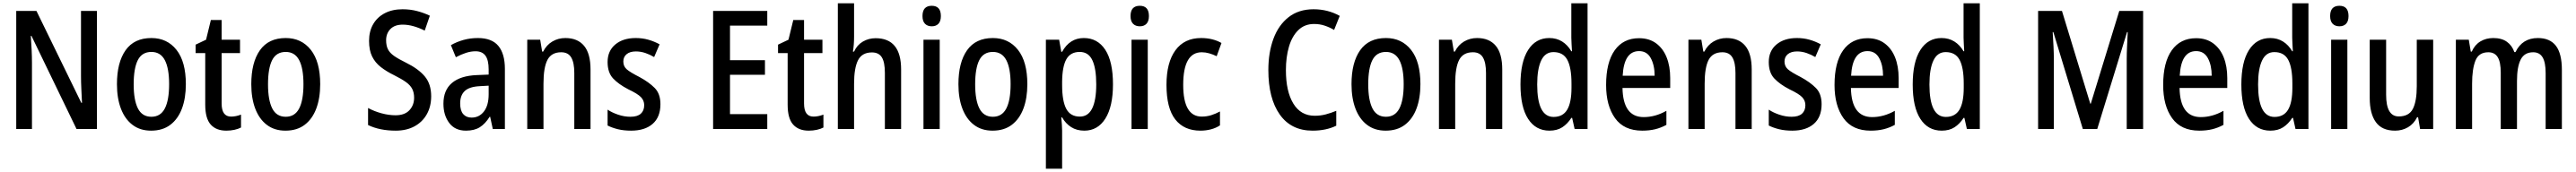

<svg xmlns="http://www.w3.org/2000/svg" viewBox="-20 -780 15552 1040"><path d="M565 0H442L170 -563H166Q169 -520 171 -478Q173 -436 173 -399V0H78V-714H200L471 -158H475Q473 -200 471 -242.5Q469 -285 469 -321V-714H565Z M1102 -271Q1102 -187 1078.5 -124Q1055 -61 1008.5 -25.5Q962 10 892 10Q826 10 780 -25Q734 -60 710 -123Q686 -186 686 -271Q686 -402 738 -476Q790 -550 894 -550Q989 -550 1045.5 -478.5Q1102 -407 1102 -271ZM787 -270Q787 -175 812.5 -124.5Q838 -74 894 -74Q949 -74 975 -124Q1001 -174 1001 -271Q1001 -367 975 -416.5Q949 -466 894 -466Q837 -466 812 -416.5Q787 -367 787 -270Z M1375 -75Q1404 -75 1435 -87V-9Q1418 0 1395 5Q1372 10 1346 10Q1285 10 1252 -27Q1219 -64 1219 -147V-459H1161V-510L1224 -540L1253 -659H1318V-540H1429V-459H1318V-154Q1318 -75 1375 -75Z M1913 -271Q1913 -187 1889.5 -124Q1866 -61 1819.5 -25.5Q1773 10 1703 10Q1637 10 1591 -25Q1545 -60 1521 -123Q1497 -186 1497 -271Q1497 -402 1549 -476Q1601 -550 1705 -550Q1800 -550 1856.5 -478.5Q1913 -407 1913 -271ZM1598 -270Q1598 -175 1623.5 -124.5Q1649 -74 1705 -74Q1760 -74 1786 -124Q1812 -174 1812 -271Q1812 -367 1786 -416.5Q1760 -466 1705 -466Q1648 -466 1623 -416.5Q1598 -367 1598 -270Z M2583 -198Q2583 -136 2556.5 -89Q2530 -42 2482 -16Q2434 10 2369 10Q2321 10 2279 1.5Q2237 -7 2202 -24V-127Q2239 -107 2283 -95Q2327 -83 2368 -83Q2423 -83 2451.5 -113.5Q2480 -144 2480 -189Q2480 -220 2468.5 -242.5Q2457 -265 2430.5 -284Q2404 -303 2358 -326Q2313 -348 2279 -374.5Q2245 -401 2226.5 -438.5Q2208 -476 2208 -533Q2208 -591 2233 -634Q2258 -677 2303.5 -700.5Q2349 -724 2410 -724Q2457 -724 2498.5 -713Q2540 -702 2575 -685L2544 -595Q2510 -612 2476.5 -621.5Q2443 -631 2411 -631Q2363 -631 2337 -604.5Q2311 -578 2311 -537Q2311 -504 2322 -482Q2333 -460 2359.5 -441.5Q2386 -423 2431 -401Q2506 -364 2544.5 -318Q2583 -272 2583 -198Z M2865 -550Q2949 -550 2988.5 -502.5Q3028 -455 3028 -363V0H2955L2939 -74H2936Q2910 -32 2877 -11Q2844 10 2793 10Q2727 10 2692 -36.5Q2657 -83 2657 -153Q2657 -235 2708.5 -278.5Q2760 -322 2858 -326L2930 -329V-360Q2930 -417 2910.5 -443.5Q2891 -470 2851 -470Q2823 -470 2793.5 -460.5Q2764 -451 2732 -434L2702 -507Q2737 -527 2778 -538.5Q2819 -550 2865 -550ZM2877 -259Q2814 -256 2786 -230Q2758 -204 2758 -155Q2758 -111 2776.5 -90Q2795 -69 2827 -69Q2873 -69 2901.5 -106Q2930 -143 2930 -210V-262Z M3393 -550Q3467 -550 3506 -503Q3545 -456 3545 -360V0H3447V-339Q3447 -401 3428.5 -432.5Q3410 -464 3368 -464Q3309 -464 3285 -418Q3261 -372 3261 -274V0H3163V-540H3241L3253 -468H3259Q3279 -508 3314.5 -529Q3350 -550 3393 -550Z M3967 -150Q3967 -72 3920 -31Q3873 10 3790 10Q3746 10 3711 1.5Q3676 -7 3648 -21V-117Q3675 -99 3712 -86.5Q3749 -74 3786 -74Q3828 -74 3848.5 -92.5Q3869 -111 3869 -144Q3869 -172 3849.5 -192.5Q3830 -213 3773 -240Q3715 -270 3681.5 -305.5Q3648 -341 3648 -405Q3648 -472 3694.5 -511Q3741 -550 3818 -550Q3858 -550 3893.5 -540Q3929 -530 3962 -512L3929 -435Q3904 -450 3876 -459.5Q3848 -469 3819 -469Q3783 -469 3763 -452.5Q3743 -436 3743 -408Q3743 -379 3763.5 -361Q3784 -343 3841 -314Q3898 -283 3932.5 -248Q3967 -213 3967 -150Z M4612 0H4285V-714H4612V-625H4387V-416H4598V-328H4387V-90H4612Z M4891 -75Q4920 -75 4951 -87V-9Q4934 0 4911 5Q4888 10 4862 10Q4801 10 4768 -27Q4735 -64 4735 -147V-459H4677V-510L4740 -540L4769 -659H4834V-540H4945V-459H4834V-154Q4834 -75 4891 -75Z M5136 -558Q5136 -508 5129 -468H5136Q5154 -508 5189 -528.5Q5224 -549 5266 -549Q5420 -549 5420 -360V0H5322V-339Q5322 -404 5303.5 -433.5Q5285 -463 5244 -463Q5184 -463 5160 -416Q5136 -369 5136 -273V0H5038V-760H5136Z M5605 -745Q5660 -745 5660 -683Q5660 -652 5645.5 -636.5Q5631 -621 5605 -621Q5579 -621 5564 -636.5Q5549 -652 5549 -683Q5549 -745 5605 -745ZM5653 -540V0H5555V-540Z M6182 -271Q6182 -187 6158.5 -124Q6135 -61 6088.5 -25.5Q6042 10 5972 10Q5906 10 5860 -25Q5814 -60 5790 -123Q5766 -186 5766 -271Q5766 -402 5818 -476Q5870 -550 5974 -550Q6069 -550 6125.5 -478.5Q6182 -407 6182 -271ZM5867 -270Q5867 -175 5892.5 -124.5Q5918 -74 5974 -74Q6029 -74 6055 -124Q6081 -174 6081 -271Q6081 -367 6055 -416.5Q6029 -466 5974 -466Q5917 -466 5892 -416.5Q5867 -367 5867 -270Z M6523 -550Q6606 -550 6652.5 -479Q6699 -408 6699 -270Q6699 -136 6653 -63Q6607 10 6526 10Q6480 10 6446.5 -11.5Q6413 -33 6392 -70H6387Q6389 -48 6390.5 -27Q6392 -6 6392 10V240H6294V-540H6374L6387 -467H6392Q6438 -550 6523 -550ZM6498 -466Q6443 -466 6418 -422.5Q6393 -379 6392 -286V-266Q6392 -169 6417 -122Q6442 -75 6499 -75Q6549 -75 6573.5 -124.5Q6598 -174 6598 -270Q6598 -366 6574.5 -416Q6551 -466 6498 -466Z M6861 -745Q6916 -745 6916 -683Q6916 -652 6901.5 -636.5Q6887 -621 6861 -621Q6835 -621 6820 -636.5Q6805 -652 6805 -683Q6805 -745 6861 -745ZM6909 -540V0H6811V-540Z M7227 10Q7128 10 7075 -58Q7022 -126 7022 -267Q7022 -402 7076 -476Q7130 -550 7231 -550Q7268 -550 7299 -542Q7330 -534 7354 -520L7325 -440Q7303 -451 7280 -457.5Q7257 -464 7235 -464Q7123 -464 7123 -267Q7123 -75 7235 -75Q7265 -75 7292 -83.5Q7319 -92 7345 -106V-22Q7321 -6 7290.5 2Q7260 10 7227 10Z M7913 -635Q7856 -635 7818 -598Q7780 -561 7761.5 -498Q7743 -435 7743 -356Q7743 -227 7788 -153.5Q7833 -80 7917 -80Q7952 -80 7984 -88.5Q8016 -97 8047 -110V-20Q7986 10 7904 10Q7775 10 7706 -87.5Q7637 -185 7637 -357Q7637 -462 7667.5 -545Q7698 -628 7759 -676Q7820 -724 7910 -724Q7996 -724 8068 -684L8034 -599Q8007 -615 7977 -625Q7947 -635 7913 -635Z M8555 -271Q8555 -187 8531.5 -124Q8508 -61 8461.5 -25.5Q8415 10 8345 10Q8279 10 8233 -25Q8187 -60 8163 -123Q8139 -186 8139 -271Q8139 -402 8191 -476Q8243 -550 8347 -550Q8442 -550 8498.5 -478.5Q8555 -407 8555 -271ZM8240 -270Q8240 -175 8265.5 -124.5Q8291 -74 8347 -74Q8402 -74 8428 -124Q8454 -174 8454 -271Q8454 -367 8428 -416.5Q8402 -466 8347 -466Q8290 -466 8265 -416.5Q8240 -367 8240 -270Z M8897 -550Q8971 -550 9010 -503Q9049 -456 9049 -360V0H8951V-339Q8951 -401 8932.5 -432.5Q8914 -464 8872 -464Q8813 -464 8789 -418Q8765 -372 8765 -274V0H8667V-540H8745L8757 -468H8763Q8783 -508 8818.5 -529Q8854 -550 8897 -550Z M9334 10Q9251 10 9205 -61.5Q9159 -133 9159 -269Q9159 -405 9205 -477.5Q9251 -550 9333 -550Q9377 -550 9410.5 -529Q9444 -508 9466 -470H9470Q9469 -492 9467.5 -513.5Q9466 -535 9466 -552V-760H9564V0H9486L9471 -67H9466Q9443 -31 9411.5 -10.5Q9380 10 9334 10ZM9359 -73Q9415 -73 9441 -116.5Q9467 -160 9467 -249V-275Q9467 -371 9442 -418Q9417 -465 9358 -465Q9308 -465 9284 -414Q9260 -363 9260 -269Q9260 -73 9359 -73Z M9875 -549Q9936 -549 9978 -518Q10020 -487 10041.5 -433Q10063 -379 10063 -308V-248H9775Q9778 -72 9903 -72Q9973 -72 10040 -110V-25Q10007 -7 9972 1.5Q9937 10 9894 10Q9784 10 9730 -65.5Q9676 -141 9676 -266Q9676 -403 9728 -476Q9780 -549 9875 -549ZM9875 -471Q9784 -471 9776 -322H9969Q9969 -385 9946 -428Q9923 -471 9875 -471Z M10403 -550Q10477 -550 10516 -503Q10555 -456 10555 -360V0H10457V-339Q10457 -401 10438.5 -432.5Q10420 -464 10378 -464Q10319 -464 10295 -418Q10271 -372 10271 -274V0H10173V-540H10251L10263 -468H10269Q10289 -508 10324.5 -529Q10360 -550 10403 -550Z M10977 -150Q10977 -72 10930 -31Q10883 10 10800 10Q10756 10 10721 1.5Q10686 -7 10658 -21V-117Q10685 -99 10722 -86.5Q10759 -74 10796 -74Q10838 -74 10858.5 -92.5Q10879 -111 10879 -144Q10879 -172 10859.5 -192.5Q10840 -213 10783 -240Q10725 -270 10691.5 -305.5Q10658 -341 10658 -405Q10658 -472 10704.5 -511Q10751 -550 10828 -550Q10868 -550 10903.5 -540Q10939 -530 10972 -512L10939 -435Q10914 -450 10886 -459.5Q10858 -469 10829 -469Q10793 -469 10773 -452.5Q10753 -436 10753 -408Q10753 -379 10773.5 -361Q10794 -343 10851 -314Q10908 -283 10942.5 -248Q10977 -213 10977 -150Z M11254 -549Q11315 -549 11357 -518Q11399 -487 11420.5 -433Q11442 -379 11442 -308V-248H11154Q11157 -72 11282 -72Q11352 -72 11419 -110V-25Q11386 -7 11351 1.5Q11316 10 11273 10Q11163 10 11109 -65.5Q11055 -141 11055 -266Q11055 -403 11107 -476Q11159 -549 11254 -549ZM11254 -471Q11163 -471 11155 -322H11348Q11348 -385 11325 -428Q11302 -471 11254 -471Z M11702 10Q11619 10 11573 -61.5Q11527 -133 11527 -269Q11527 -405 11573 -477.5Q11619 -550 11701 -550Q11745 -550 11778.5 -529Q11812 -508 11834 -470H11838Q11837 -492 11835.5 -513.5Q11834 -535 11834 -552V-760H11932V0H11854L11839 -67H11834Q11811 -31 11779.5 -10.5Q11748 10 11702 10ZM11727 -73Q11783 -73 11809 -116.5Q11835 -160 11835 -249V-275Q11835 -371 11810 -418Q11785 -465 11726 -465Q11676 -465 11652 -414Q11628 -363 11628 -269Q11628 -73 11727 -73Z M12554 0 12376 -586H12372Q12375 -542 12377 -499Q12379 -456 12379 -423V0H12284V-714H12428L12599 -153H12602L12774 -714H12918V0H12819V-424Q12819 -457 12821 -499.5Q12823 -542 12825 -586H12821L12641 0Z M13238 -549Q13299 -549 13341 -518Q13383 -487 13404.5 -433Q13426 -379 13426 -308V-248H13138Q13141 -72 13266 -72Q13336 -72 13403 -110V-25Q13370 -7 13335 1.5Q13300 10 13257 10Q13147 10 13093 -65.5Q13039 -141 13039 -266Q13039 -403 13091 -476Q13143 -549 13238 -549ZM13238 -471Q13147 -471 13139 -322H13332Q13332 -385 13309 -428Q13286 -471 13238 -471Z M13686 10Q13603 10 13557 -61.5Q13511 -133 13511 -269Q13511 -405 13557 -477.5Q13603 -550 13685 -550Q13729 -550 13762.5 -529Q13796 -508 13818 -470H13822Q13821 -492 13819.5 -513.5Q13818 -535 13818 -552V-760H13916V0H13838L13823 -67H13818Q13795 -31 13763.5 -10.5Q13732 10 13686 10ZM13711 -73Q13767 -73 13793 -116.5Q13819 -160 13819 -249V-275Q13819 -371 13794 -418Q13769 -465 13710 -465Q13660 -465 13636 -414Q13612 -363 13612 -269Q13612 -73 13711 -73Z M14103 -745Q14158 -745 14158 -683Q14158 -652 14143.5 -636.5Q14129 -621 14103 -621Q14077 -621 14062 -636.5Q14047 -652 14047 -683Q14047 -745 14103 -745ZM14151 -540V0H14053V-540Z M14669 -540V0H14590L14578 -71H14572Q14552 -31 14517 -10.5Q14482 10 14439 10Q14360 10 14323 -41.5Q14286 -93 14286 -187V-540H14385V-207Q14385 -76 14461 -76Q14523 -76 14546.5 -122Q14570 -168 14570 -259V-540Z M15301 -550Q15374 -550 15410 -503Q15446 -456 15446 -357V0H15348V-338Q15348 -403 15329.5 -433.5Q15311 -464 15273 -464Q15220 -464 15197.5 -420Q15175 -376 15175 -290V0H15077V-340Q15077 -405 15058.5 -434.5Q15040 -464 15002 -464Q14944 -464 14924 -413Q14904 -362 14904 -274V0H14806V-540H14884L14896 -468H14902Q14920 -509 14954 -529.5Q14988 -550 15032 -550Q15083 -550 15114.5 -527Q15146 -504 15159 -465H15166Q15207 -550 15301 -550Z"/></svg>

Font: Noto Sans Ethiopic Condensed Medium
Style: Regular
Weight: 500
Width: 3
Designer: Monotype Design Team
Foundry: Monotype Imaging Inc.
Version: Version 2.102; ttfautohint (v1.8.4.7-5d5b)